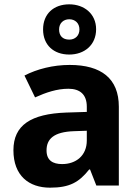

<svg xmlns="http://www.w3.org/2000/svg" viewBox="-20 -857 644 887"><path d="M300 -605C370 -605 424 -649 424 -722C424 -793 369 -837 300 -837C228 -837 179 -793 179 -721C179 -649 228 -605 300 -605ZM300 -674C269 -674 253 -692 253 -721C253 -750 273 -768 300 -768C327 -768 347 -750 347 -721C347 -692 327 -674 300 -674ZM302 -557C225 -557 151 -538 93 -508L142 -407C193 -430 243 -447 296 -447C349 -447 381 -421 381 -364V-340L286 -337C123 -331 42 -279 42 -163C42 -45 114 10 211 10C302 10 345 -15 392 -74H396L425 0H529V-364C529 -494 448 -557 302 -557ZM323 -251 381 -253V-208C381 -138 331 -99 267 -99C224 -99 195 -116 195 -162C195 -214 227 -248 323 -251Z"/></svg>

Font: Noto Sans Javanese
Style: Bold
Weight: 700
Designer: Monotype Design Team
Foundry: Monotype Imaging Inc.
Version: Version 2.005